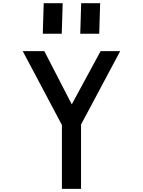

<svg xmlns="http://www.w3.org/2000/svg" viewBox="-20 -1195 905 1216"><path d="M494.1 -1174.8 488.3 -981.4H608.4L614.3 -1174.8ZM256.8 -1174.8 251 -981.4H371.1L377 -1174.8ZM372.1 -403.3V1H493.2V-406.2L741.2 -871.1H617.2L434.6 -534.2L260.7 -871.1H124Z"/></svg>

Font: OCR-B
Style: Regular
Weight: 400
Version: 1.1